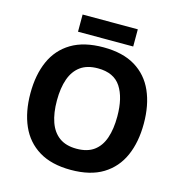

<svg xmlns="http://www.w3.org/2000/svg" viewBox="-126 -989 1047 1112"><g transform="rotate(15 398.0 -433.5)"><path d="M738 -358Q738 -247 701.5 -164.5Q665 -82 590 -36Q515 10 398 10Q282 10 206.5 -36Q131 -82 94.5 -165Q58 -248 58 -359Q58 -470 94.5 -552Q131 -634 206.5 -679.5Q282 -725 399 -725Q515 -725 590 -679.5Q665 -634 701.5 -551.5Q738 -469 738 -358ZM217 -358Q217 -283 236 -229Q255 -175 295 -146Q335 -117 398 -117Q463 -117 502.5 -146Q542 -175 560.5 -229Q579 -283 579 -358Q579 -471 537 -535Q495 -599 399 -599Q335 -599 295 -570Q255 -541 236 -487Q217 -433 217 -358ZM563 -877V-774H232V-877Z"/></g></svg>

Font: Noto Sans Cham
Style: Bold
Weight: 700
Version: Version 2.002